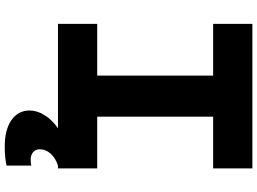

<svg xmlns="http://www.w3.org/2000/svg" viewBox="-154 -686 1059 790"><g transform="rotate(90 375.0 -290.5)"><path d="M77.7 0V-161.5H290.5V-638.5H77.7V-800H672.3V-638.5H459.5V-161.5H672.3V0ZM582.5 219Q513.4 219 473.8 191.5Q434.2 164 434.2 116.5Q434.2 85.7 453.6 54.6Q473 23.5 507.3 0L582.5 -3.5L660.8 0Q630.2 9.8 611.9 30Q593.7 50.2 593.7 74.7Q593.7 91.5 605.2 101.8Q616.7 112.2 636.5 112.2Q645.2 112.2 650.7 111.6Q656.3 111 660.8 109.7V211.5Q648.8 214.5 629.5 216.7Q610.2 219 582.5 219Z"/></g></svg>

Font: Martian Mono SemiExpanded
Style: Regular
Weight: 400
Width: 6
Monospace: yes
Designer: Roman Shamin
Foundry: Evil Martians
Version: Version 1.000